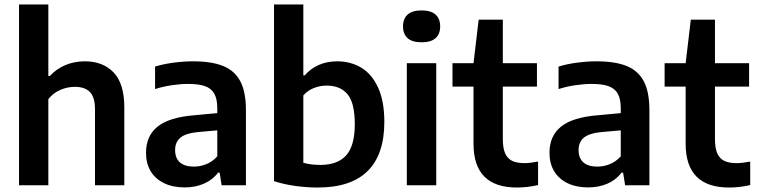

<svg xmlns="http://www.w3.org/2000/svg" viewBox="-20 -828 3387 858"><path d="M65 -808H196V-488.5H202.5Q232.5 -520.5 272.2 -537.2Q312 -554 359.5 -554Q440 -554 487.8 -504.2Q535.5 -454.5 535.5 -347.5V0H404.5V-339.5Q404.5 -394 381.5 -417Q358.5 -440 314.5 -440Q281.5 -440 249.5 -426.2Q217.5 -412.5 196 -385V0H65Z M1079 -336V0H970.5L961.5 -56.5H954.5Q930 -24 891.2 -7.2Q852.5 9.5 805.5 9.5Q752 9.5 713 -9.5Q674 -28.5 653.2 -63.2Q632.5 -98 632.5 -145Q632.5 -221 684.5 -262.5Q736.5 -304 849 -313L951 -322.5V-344Q951 -385.5 937.8 -409.2Q924.5 -433 896.2 -443Q868 -453 820.5 -453Q787 -453 748 -447.2Q709 -441.5 673 -430V-530.5Q710 -542 755.8 -548Q801.5 -554 842.5 -554Q925.5 -554 977 -533.2Q1028.5 -512.5 1053.8 -465Q1079 -417.5 1079 -336ZM951 -129.5V-245.5L861.5 -237.5Q810 -232.5 786.2 -212.8Q762.5 -193 762.5 -157.5Q762.5 -121.5 783.8 -102.5Q805 -83.5 846 -83.5Q875 -83.5 902.2 -94.5Q929.5 -105.5 951 -129.5Z M1204.5 -18.5V-808H1335.5V-491.5H1342Q1367 -521 1404 -537.5Q1441 -554 1487 -554Q1546.5 -554 1594 -525.8Q1641.5 -497.5 1669.5 -436.8Q1697.5 -376 1697.5 -283.5Q1697.5 -137.5 1623 -63.8Q1548.5 10 1400 10Q1349 10 1298.2 2.8Q1247.5 -4.5 1204.5 -18.5ZM1565.5 -273Q1565.5 -368 1533 -406.8Q1500.5 -445.5 1440 -445.5Q1410 -445.5 1382.2 -434.5Q1354.5 -423.5 1335.5 -401.5V-100.5Q1370 -91 1411 -91Q1489 -91 1527.2 -134Q1565.5 -177 1565.5 -273Z M1798 0V-545.5H1929.5V0ZM1781 -710Q1781 -744.5 1801.8 -763Q1822.5 -781.5 1864 -781.5Q1905.5 -781.5 1926.2 -763Q1947 -744.5 1947 -710Q1947 -675.5 1926.2 -657.2Q1905.5 -639 1864 -639Q1822.5 -639 1801.8 -657.2Q1781 -675.5 1781 -710Z M2384.5 -106V-1Q2337 10 2290 10Q2096 10 2096 -185.5V-441H2002V-545.5H2096L2119 -740H2227V-545.5H2379.5V-441H2227V-206.5Q2227 -166.5 2237.2 -143Q2247.5 -119.5 2268.5 -109.2Q2289.5 -99 2324 -99Q2348 -99 2384.5 -106Z M2882 -336V0H2773.5L2764.5 -56.5H2757.5Q2733 -24 2694.2 -7.2Q2655.5 9.5 2608.5 9.5Q2555 9.5 2516 -9.5Q2477 -28.5 2456.2 -63.2Q2435.5 -98 2435.5 -145Q2435.5 -221 2487.5 -262.5Q2539.5 -304 2652 -313L2754 -322.5V-344Q2754 -385.5 2740.8 -409.2Q2727.5 -433 2699.2 -443Q2671 -453 2623.5 -453Q2590 -453 2551 -447.2Q2512 -441.5 2476 -430V-530.5Q2513 -542 2558.8 -548Q2604.5 -554 2645.5 -554Q2728.5 -554 2780 -533.2Q2831.5 -512.5 2856.8 -465Q2882 -417.5 2882 -336ZM2754 -129.5V-245.5L2664.5 -237.5Q2613 -232.5 2589.2 -212.8Q2565.5 -193 2565.5 -157.5Q2565.5 -121.5 2586.8 -102.5Q2608 -83.5 2649 -83.5Q2678 -83.5 2705.2 -94.5Q2732.5 -105.5 2754 -129.5Z M3332.5 -106V-1Q3285 10 3238 10Q3044 10 3044 -185.5V-441H2950V-545.5H3044L3067 -740H3175V-545.5H3327.5V-441H3175V-206.5Q3175 -166.5 3185.2 -143Q3195.5 -119.5 3216.5 -109.2Q3237.5 -99 3272 -99Q3296 -99 3332.5 -106Z"/></svg>

Font: Encode Sans SemiBold
Style: Regular
Weight: 600
Designer: Multiple Designers
Foundry: Impallari Type
Version: Version 2.000